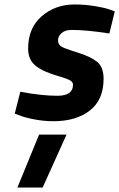

<svg xmlns="http://www.w3.org/2000/svg" viewBox="-20 -531 534 860"><path d="M302 -397Q272 -397 256 -383Q240 -369 240 -350.5Q240 -332 254 -323Q268 -314 326.5 -296Q385 -278 414.5 -254.5Q444 -231 444 -178Q444 -84 382.5 -36Q321 12 219 12Q176 12 132.5 3.5Q89 -5 68 -14L46 -22L71 -120Q167 -102 237 -102Q307 -102 307 -151Q307 -164 293 -171.5Q279 -179 245 -189Q174 -209 140 -236Q106 -263 106 -313Q106 -406 167 -458.5Q228 -511 314 -511Q361 -511 406 -503.5Q451 -496 472 -488L494 -480L470 -381Q367 -397 302 -397ZM155 72H278L171 309H58Z"/></svg>

Font: Titillium Web
Style: Bold Italic
Weight: 700
Italic angle: -13°
Version: Version 1.002;PS 57.000;hotconv 1.0.70;makeotf.lib2.5.55311